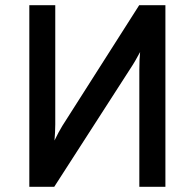

<svg xmlns="http://www.w3.org/2000/svg" viewBox="-20 -720 750 740"><path d="M93 0V-700H193V-240Q193 -228.5 192.2 -210.8Q191.5 -193 190 -178.5Q196.5 -192.5 205.2 -208.5Q214 -224.5 220 -234.5L516.5 -700H617.5V0H517V-451Q517 -473 517.8 -489.8Q518.5 -506.5 520 -519.5Q513.5 -507 502.5 -488Q491.5 -469 484 -458L189 0Z"/></svg>

Font: Overpass Medium
Style: Regular
Weight: 500
Designer: Delve Withrington, Dave Bailey, Thomas Jockin
Foundry: Delve Fonts LLC
Version: Version 4.000